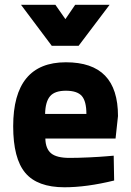

<svg xmlns="http://www.w3.org/2000/svg" viewBox="-20 -772 547 804"><path d="M271 -110.8Q307.6 -110.8 353.8 -113Q399.9 -115.2 427.7 -117.7L456.1 -120.1L458 -16.1Q342.8 12.2 250 12.2Q136.7 12.2 85.9 -48.1Q35.2 -108.4 35.2 -243.2Q35.2 -511.2 255.9 -511.2Q365.7 -511.2 419.9 -455.3Q474.1 -399.4 474.1 -286.1L463.9 -191.9H169.9Q170.9 -148.9 194.1 -129.9Q217.3 -110.8 271 -110.8ZM168.9 -294.9H341.8Q341.8 -348.1 322.5 -370.1Q303.2 -392.1 255.9 -392.1Q209 -392.1 189.5 -368.9Q169.9 -345.7 168.9 -294.9ZM196.8 -580.1 67.9 -752H211.9L253.9 -691.9L294.9 -752H439L309.1 -580.1Z"/></svg>

Font: TitilliumText25L
Style: 999 wt
Weight: 900
Designer: Accademia di Belle Arti di Urbino and others
Foundry: Accademia di Belle Arti di Urbino and others.
Version: Version 25.000